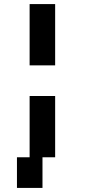

<svg xmlns="http://www.w3.org/2000/svg" viewBox="-20 -900 540 940"><path d="M125 -580V-880H250V-580ZM63 20V-130H125V-430H250V-130H188V20Z"/></svg>

Font: 2P VHS
Style: Regular
Weight: 400
Designer: CodeMan38
Foundry: CodeMan38
Version: Version 3.000